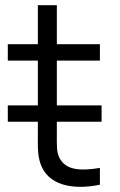

<svg xmlns="http://www.w3.org/2000/svg" viewBox="-20 -710 460 738"><path d="M10 -242H125.5V-195.5C125.5 -142.5 123 -104 142.5 -64.5C178 7.5 272.5 19 364 0V-64.5C286.5 -52 233.5 -56.5 209.5 -101.5C196.5 -124.5 198.5 -153 198.5 -198.5V-242H370.5V-305H198.5V-477H364V-540H198.5V-690H125.5V-540H10V-477H125.5V-305H10Z"/></svg>

Font: Hauora
Style: Regular
Weight: 400
Designer: Mikhail Sharanda
Foundry: WCYS & Co.
Version: Version 1.010